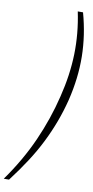

<svg xmlns="http://www.w3.org/2000/svg" viewBox="-222 -952 576 1187"><g transform="rotate(10 66.0 -358.0)"><path d="M205 -358Q187 -287 162 -219.5Q137 -152 103.5 -84.5Q70 -17 26 51Q-18 119 -73 191H-106Q-9 55 53.5 -85.5Q116 -226 151 -371Q186 -511 189.5 -642Q193 -773 165 -907H198Q236 -770 238 -636Q240 -502 205 -358Z"/></g></svg>

Font: TypoPRO Sinkin Sans
Style: 200 X Light Italic
Weight: 200
Italic angle: -112°
Designer: Keith Bates
Foundry: K-Type
Version: Sinkin Sans (version 1.0)  by Keith Bates   •   © 2014   www